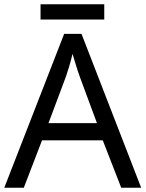

<svg xmlns="http://www.w3.org/2000/svg" viewBox="-20 -875 679 895"><path d="M545 0 459 -221H176L91 0H0L279 -717H360L638 0ZM352 -517Q349 -525 342 -546Q335 -567 328.5 -589.5Q322 -612 318 -624Q311 -593 302 -563.5Q293 -534 287 -517L206 -301H432ZM466 -855V-784H169V-855Z"/></svg>

Font: Noto Sans Cypro Minoan
Style: Regular
Weight: 400
Designer: David Williams
Foundry: David Williams
Version: Version 1.503; ttfautohint (v1.8.4.7-5d5b)